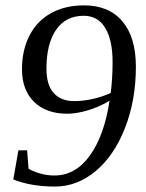

<svg xmlns="http://www.w3.org/2000/svg" viewBox="-20 -682 540 712"><path d="M291.5 -662.1Q383.8 -662.1 433.8 -603Q483.9 -543.9 483.9 -434.6Q483.9 -310.1 443.4 -207Q402.8 -104 334.2 -47.1Q265.6 9.8 183.6 9.8Q95.2 9.8 29.3 -16.6L48.3 -124.5H80.6L85.9 -56.2Q102.5 -46.4 128.2 -38.8Q153.8 -31.2 181.6 -31.2Q260.3 -31.2 313.5 -105.5Q366.7 -179.7 386.2 -308.1Q346.2 -284.7 304.7 -272.5Q263.2 -260.3 229.5 -260.3Q151.4 -260.3 106.4 -304.2Q61.5 -348.1 61.5 -425.3Q61.5 -496.1 89.4 -550.3Q117.2 -604.5 169.4 -633.3Q221.7 -662.1 291.5 -662.1ZM397.5 -451.7Q397.5 -533.7 370.1 -578.6Q342.8 -623.5 290.5 -623.5Q224.1 -623.5 188.2 -571.8Q152.3 -520 152.3 -427.7Q152.3 -366.2 179.4 -336.7Q206.5 -307.1 254.4 -307.1Q321.3 -307.1 390.6 -336.9Q397.5 -392.6 397.5 -451.7Z"/></svg>

Font: Liberation Serif
Style: Italic
Weight: 400
Italic angle: -16.333°
Designer: Steve Matteson
Foundry: Ascender Corporation
Version: Version 2.1.5